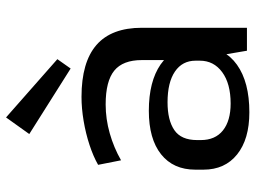

<svg xmlns="http://www.w3.org/2000/svg" viewBox="-125 -713 846 636"><g transform="rotate(-90 298.0 -395.0)"><path d="M417 -182V-348Q417 -411 382 -439.5Q347 -468 270 -468Q222 -468 174.5 -454.5Q127 -441 85 -417L70 -493Q98 -509 136 -521.5Q174 -534 215.5 -541Q257 -548 295 -548Q410 -548 467 -498.5Q524 -449 524 -348V0H448ZM244 8Q155 8 104.5 -32.5Q54 -73 54 -144V-171Q54 -244 105 -284.5Q156 -325 249 -325Q346 -325 402.5 -286Q459 -247 459 -175V-147Q459 -74 401.5 -33Q344 8 244 8ZM273 -54Q339 -54 377 -82Q415 -110 415 -156V-170Q415 -214 379 -238.5Q343 -263 277 -263Q218 -263 185 -240.5Q152 -218 152 -165V-153Q152 -105 184 -79.5Q216 -54 273 -54ZM420 -628 389 -584 172 -721 227 -798Z"/></g></svg>

Font: Pathway Extreme Medium
Style: Regular
Weight: 500
Designer: Eduardo Rodriguez Tunni
Foundry: Eduardo Rodriguez Tunni
Version: Version 1.001;gftools[0.9.26]